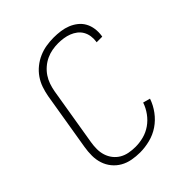

<svg xmlns="http://www.w3.org/2000/svg" viewBox="-206 -873 1012 1012"><g transform="rotate(-45 300.0 -367.5)"><path d="M254 8Q224 8 194.5 2.5Q165 -3 140.5 -17Q116 -31 98 -53Q80 -75 71 -102.5Q62 -130 62 -160Q62 -190 67 -220L121 -546Q126 -573 135 -599.5Q144 -626 160.5 -650Q177 -674 200 -692.5Q223 -711 249.5 -722.5Q276 -734 304 -738.5Q332 -743 359 -743Q385 -743 410.5 -739.5Q436 -736 458.5 -727Q481 -718 500 -703Q519 -688 530.5 -667Q542 -646 545.5 -621Q549 -596 545 -570L544 -565H502L503 -569Q506 -589 503 -609Q500 -629 490.5 -645.5Q481 -662 466 -673.5Q451 -685 433 -692Q415 -699 395 -702Q375 -705 355 -705Q333 -705 310.5 -701Q288 -697 266.5 -687Q245 -677 226.5 -661Q208 -645 195 -625.5Q182 -606 174.5 -584Q167 -562 163 -540L109 -214Q105 -190 105 -166Q105 -142 112 -120Q119 -98 133 -80Q147 -62 166.5 -50.5Q186 -39 209.5 -34.5Q233 -30 258 -30Q288 -30 318.5 -38Q349 -46 375.5 -64.5Q402 -83 421.5 -110Q441 -137 451 -167L491 -156Q479 -120 455 -87.5Q431 -55 398.5 -33Q366 -11 328 -1.5Q290 8 254 8Z"/></g></svg>

Font: Iosevka Extralight Extended
Style: Italic
Weight: 200
Width: 7
Italic angle: -9°
Monospace: yes
Designer: Belleve Invis
Foundry: Belleve Invis
Version: Version 32.5.0; ttfautohint (v1.8.4)